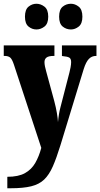

<svg xmlns="http://www.w3.org/2000/svg" viewBox="-23 -778 534 1023"><path d="M16 164Q75 164 110 144.5Q145 125 165 90Q185 55 197 10L51 -434Q41 -464 30.5 -472Q20 -480 2 -480H-3V-536H267V-480H263Q236 -480 225 -471.5Q214 -463 214 -447Q214 -437 216.5 -424.5Q219 -412 223 -398L266 -240Q275 -206 280 -176.5Q285 -147 286 -127Q290 -173 299 -206L347 -392Q350 -402 353 -419Q356 -436 356 -447Q356 -466 345.5 -471.5Q335 -477 311 -479L307 -480V-536H491V-480H488Q466 -480 450.5 -464Q435 -448 423 -410L299 -4Q278 64 258.5 108.5Q239 153 212.5 178.5Q186 204 143.5 214.5Q101 225 35 225H16ZM355 -621Q330 -621 311 -636.5Q292 -652 292 -689Q292 -727 311 -742.5Q330 -758 355 -758Q377 -758 396.5 -742.5Q416 -727 416 -689Q416 -652 396.5 -636.5Q377 -621 355 -621ZM171 -621Q148 -621 129 -636.5Q110 -652 110 -689Q110 -727 129 -742.5Q148 -758 171 -758Q194 -758 214 -742.5Q234 -727 234 -689Q234 -652 214 -636.5Q194 -621 171 -621Z"/></svg>

Font: Noto Serif Tamil ExtraCondensed Black
Style: Italic
Weight: 900
Width: 2
Italic angle: -12°
Designer: Indian Type Foundry, Tom Grace, and the Monotype Design Team
Foundry: Monotype Imaging Inc.
Version: Version 2.003; ttfautohint (v1.8.4.7-5d5b)